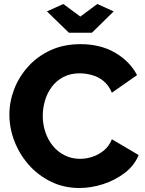

<svg xmlns="http://www.w3.org/2000/svg" viewBox="-20 -935 728 961"><path d="M27 -361Q27 -426 51 -488.5Q75 -551 121 -602Q167 -653 233 -683.5Q299 -714 383 -714Q483 -714 556.5 -671Q630 -628 666 -559L540 -471Q524 -509 497.5 -530Q471 -551 439.5 -559.5Q408 -568 379 -568Q332 -568 297 -549.5Q262 -531 239 -500Q216 -469 205 -431Q194 -393 194 -355Q194 -313 207 -274Q220 -235 244.5 -205Q269 -175 304 -157.5Q339 -140 381 -140Q411 -140 442 -150Q473 -160 499.5 -181.5Q526 -203 540 -238L674 -159Q653 -107 605 -70Q557 -33 496.5 -13.5Q436 6 377 6Q300 6 235.5 -25.5Q171 -57 124.5 -109.5Q78 -162 52.5 -227.5Q27 -293 27 -361ZM297 -915 382 -852 467 -915 549 -878 440 -771H325L215 -878Z"/></svg>

Font: Raleway Thin ExtraBold
Style: Regular
Weight: 800
Version: Version 4.026